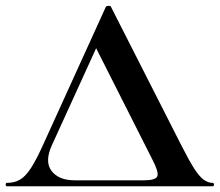

<svg xmlns="http://www.w3.org/2000/svg" viewBox="-28 -653 770 673"><path d="M-4 0Q-8 0 -8 -6Q-8 -12 -4 -12Q23 -12 42.5 -23.5Q62 -35 81.5 -65.5Q101 -96 126 -152L343 -629Q344 -632 352 -632.5Q360 -633 361 -629L611 -137Q635 -90 652.5 -62.5Q670 -35 685.5 -23.5Q701 -12 717 -12Q722 -12 722 -6Q722 0 717 0Q687 0 654.5 0Q622 0 592 0H116Q77 0 53.5 0Q30 0 -4 0ZM234 -21H477Q518 -21 523.5 -35.5Q529 -50 506 -94L309 -484L153 -142Q128 -86 153 -53.5Q178 -21 234 -21Z"/></svg>

Font: Cormorant Infant Light
Style: Regular
Weight: 300
Designer: Christian Thalmann (Catharsis Fonts)
Foundry: Catharsis Fonts
Version: Version 4.001